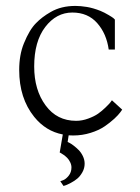

<svg xmlns="http://www.w3.org/2000/svg" viewBox="-20 -446 466 639"><path d="M231 -426.3Q248 -426.3 269 -422.9Q290 -419.4 314.5 -409.7Q326.7 -404.8 342.3 -395.5Q354.5 -388.2 357.4 -385.7Q360.8 -382.8 362.3 -380.9V-281.2H341.8Q334.5 -334 303.5 -369.1Q272.5 -404.3 220.7 -404.3Q167.5 -404.3 130.6 -356.2Q93.8 -308.1 93.8 -224.6Q93.8 -146.5 131.8 -95.2Q169.4 -43.9 233.4 -43.9Q253.4 -43.9 273.4 -51.3Q293.5 -58.6 306.4 -67.6Q319.3 -76.7 331.3 -88.4Q343.3 -100.1 346.9 -104.7Q350.6 -109.4 352.5 -112.3L386.7 -81.1L380.4 -72.3Q374 -63.5 360.4 -50.8Q344.7 -36.6 328.1 -25.4Q308.6 -12.2 281.7 -3.9Q253.9 4.9 223.6 4.9Q215.8 4.9 208.5 4.4L205.1 26.4L210.9 29.3Q216.8 32.2 225.1 38.6Q233.4 44.9 241.7 53.2Q250 61.5 255.9 73.7Q261.7 85.9 261.7 98.6Q261.7 113.8 254.2 127.2Q246.6 140.6 237.3 148.4Q228 156.2 215.8 162.6Q203.6 168.9 199.2 170.4L191.4 172.9L180.7 157.2L189.9 153.8Q199.2 150.4 208.5 138.9Q217.8 127.4 217.8 111.3Q217.8 102.5 213.6 94Q209.5 85.4 204.3 80.1Q199.2 74.7 192.4 69.8Q184.6 64.5 182.6 63.5Q180.2 62.5 178.7 61.5Q178.7 60.5 189 1.5Q132.3 -9.3 93.8 -57.1Q43.9 -119.1 43.9 -212.9Q43.9 -263.7 59.6 -301.8Q78.1 -347.2 99.6 -368.7Q119.1 -389.2 148.9 -406.2Q183.6 -426.3 231 -426.3Z"/></svg>

Font: Buda
Style: light
Weight: 400
Version: Version 1.002